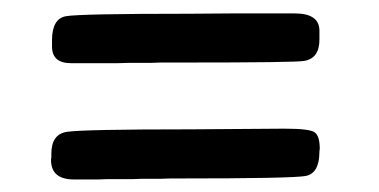

<svg xmlns="http://www.w3.org/2000/svg" viewBox="-20 -434 577 292"><path d="M87.9 -337.9Q59.1 -337.9 59.1 -363.3V-372.6Q59.1 -405.8 80.6 -409.4Q102.1 -413.1 267.1 -413.1L334 -413.6H428.2Q465.8 -413.6 465.8 -387.2V-373.5Q465.8 -345.2 442.4 -341.3Q428.7 -338.9 257.8 -338.9H224.6L210.4 -338.4H177.2L158.2 -337.9ZM92.3 -161.1Q57.6 -161.1 57.6 -190.9L58.1 -195.3V-200.2Q58.1 -229.5 81.1 -233.4Q104.5 -237.3 270.5 -237.3L408.7 -238.3H413.6Q450.2 -238.3 458.3 -232.9Q466.3 -227.5 466.3 -208L465.8 -203.6Q465.8 -169.9 444.3 -166.3Q422.9 -162.6 253.4 -162.6H239.3L224.6 -162.1H196.3L182.1 -161.6H144L129.9 -161.1Z"/></svg>

Font: Averia Sans Libre
Style: Regular
Weight: 400
Version: Version 1.002